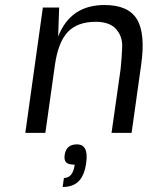

<svg xmlns="http://www.w3.org/2000/svg" viewBox="-20 -530 615 766"><path d="M397 -510Q492 -510 526.5 -453Q561 -396 543 -270L505 0H425L461 -253Q466 -300 467.5 -342.5Q469 -385 443 -414Q417 -443 362 -443Q289 -443 250.5 -402.5Q212 -362 199 -270L161 0H81L151 -500H216L212 -384Q261 -510 397 -510ZM238 88Q244 46 287 46Q334 46 324 119Q317 170 294 193Q271 216 230 216L235 180Q271 180 278 127Q253 127 244 118Q235 109 238 88Z"/></svg>

Font: Fivo Sans Modern
Style: Italic
Weight: 400
Designer: Alexander Slobzheninov
Foundry: Alexander Slobzheninov
Version: 1.0